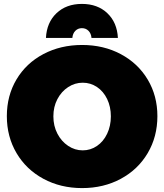

<svg xmlns="http://www.w3.org/2000/svg" viewBox="-20 -946 840 982"><path d="M785 -352Q785 -247 735.5 -163Q686 -79 598 -31.5Q510 16 400 16Q290 16 202 -31.5Q114 -79 64.5 -163Q15 -247 15 -352Q15 -457 64.5 -540Q114 -623 202 -669.5Q290 -716 400 -716Q510 -716 598 -669Q686 -622 735.5 -539Q785 -456 785 -352ZM253 -351Q253 -302 273.5 -262.5Q294 -223 328.5 -200Q363 -177 403 -177Q443 -177 476 -199.5Q509 -222 528 -262Q547 -302 547 -351Q547 -400 528 -439.5Q509 -479 476 -501Q443 -523 403 -523Q363 -523 328.5 -500.5Q294 -478 273.5 -439Q253 -400 253 -351ZM215 -752Q219 -831 269 -878.5Q319 -926 399 -926Q479 -926 529 -878.5Q579 -831 583 -752H448Q446 -775 432.5 -788.5Q419 -802 399 -802Q379 -802 365.5 -788.5Q352 -775 350 -752Z"/></svg>

Font: Gontserrat Black
Style: Regular
Weight: 900
Designer: Julieta Ulanovsky
Foundry: Julieta Ulanovsky
Version: Version 6.001